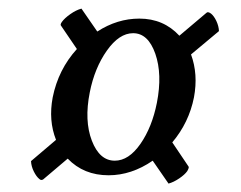

<svg xmlns="http://www.w3.org/2000/svg" viewBox="-20 -528 566 450"><path d="M249 -151.4Q281.7 -151.4 309.1 -190.7Q336.4 -230 347.7 -287.1Q360.8 -354 344 -402.1Q327.1 -450.2 292 -450.2Q259.3 -450.2 230.5 -409.4Q201.7 -368.7 190.4 -311.5Q177.2 -245.1 195.3 -198.2Q213.4 -151.4 249 -151.4ZM400.4 -444.3 463.9 -498Q467.3 -501.5 474.6 -496.1Q481.4 -490.7 487.1 -478.8Q492.7 -466.8 493.2 -455.1L427.7 -400.4Q444.8 -354 434.6 -299.8Q422.9 -240.7 383.8 -194.3L421.9 -137.7Q423.8 -135.7 418.9 -127Q413.1 -118.7 400.1 -109.9Q387.2 -101.1 375 -97.7L337.9 -151.4Q288.1 -117.2 234.4 -117.2Q176.3 -117.2 138.7 -156.2L81.1 -107.4Q76.2 -104.5 72.3 -108.4Q65.4 -113.8 59.3 -126Q53.2 -138.2 52.7 -150.4L111.3 -200.2Q93.3 -245.6 103.5 -299.8Q116.7 -365.2 160.2 -413.1L123 -467.8Q120.6 -470.2 125 -476.6Q131.3 -485.4 144.8 -494.9Q158.2 -504.4 170.9 -507.8L208 -454.1Q254.9 -484.4 306.6 -484.4Q363.3 -484.4 400.4 -444.3Z"/></svg>

Font: Crimson
Style: BoldItalic
Weight: 700
Italic angle: -11°
Version: Version 0.8